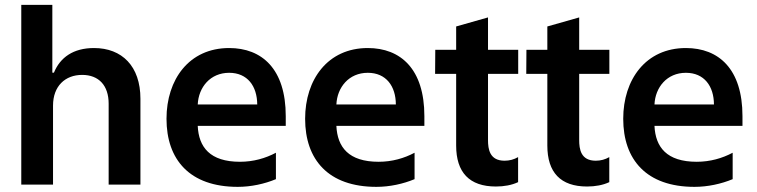

<svg xmlns="http://www.w3.org/2000/svg" viewBox="-20 -747 3062 777"><path d="M194.6 -319.6C194.6 -398.4 243.6 -443.9 312.5 -443.9C380 -443.9 419.7 -400.9 419.7 -327.4V0H548.3V-347.3C548.3 -479 473.7 -552.6 360.4 -552.6C276.6 -552.6 223.4 -514.6 198.2 -452.8H191.8V-727.3H66.1V0H194.6Z M1136.4 -277C1136.4 -468 1040.1 -552.6 907.3 -552.6C745 -552.6 653.8 -425.1 653.8 -266.3C653.8 -100.9 747.5 9.2 942.1 9.2C995.7 9.2 1050.8 -2.8 1096.6 -22V-128.9C1054.7 -106.5 1005.3 -92.3 951.3 -92.3C829.5 -92.3 784.1 -151.6 780.2 -237.6H1136.4ZM780.2 -324.2C783.4 -393.8 831 -452.4 907.3 -452.4C981.5 -452.4 1020.6 -398.4 1021 -324.2Z M1697.4 -277C1697.4 -468 1601.2 -552.6 1468.4 -552.6C1306.1 -552.6 1214.8 -425.1 1214.8 -266.3C1214.8 -100.9 1308.6 9.2 1503.2 9.2C1556.8 9.2 1611.9 -2.8 1657.7 -22V-128.9C1615.8 -106.5 1566.4 -92.3 1512.4 -92.3C1390.6 -92.3 1345.2 -151.6 1341.3 -237.6H1697.4ZM1341.3 -324.2C1344.5 -393.8 1392 -452.4 1468.4 -452.4C1542.6 -452.4 1581.7 -398.4 1582 -324.2Z M2077.1 -448.2V-545.5H1954.9V-676.5L1826 -639.9V-545.5H1741.5L1740.8 -448.2H1826V-158C1826 -49.4 1879.3 7.8 1986.9 7.8C2019.9 7.8 2051.5 2.1 2076.7 -9.9V-111.2C2060 -101.6 2041.9 -96.6 2022 -96.6C1961.3 -96.6 1954.9 -143.5 1954.9 -180.4V-448.2Z M2446 -448.2V-545.5H2323.9V-676.5L2195 -639.9V-545.5H2110.4L2109.7 -448.2H2195V-158C2195 -49.4 2248.2 7.8 2355.8 7.8C2388.8 7.8 2420.5 2.1 2445.7 -9.9V-111.2C2429 -101.6 2410.9 -96.6 2391 -96.6C2330.3 -96.6 2323.9 -143.5 2323.9 -180.4V-448.2Z M2984.7 -277C2984.7 -468 2888.5 -552.6 2755.7 -552.6C2593.4 -552.6 2502.1 -425.1 2502.1 -266.3C2502.1 -100.9 2595.9 9.2 2790.5 9.2C2844.1 9.2 2899.1 -2.8 2945 -22V-128.9C2903.1 -106.5 2853.7 -92.3 2799.7 -92.3C2677.9 -92.3 2632.5 -151.6 2628.6 -237.6H2984.7ZM2628.6 -324.2C2631.7 -393.8 2679.3 -452.4 2755.7 -452.4C2829.9 -452.4 2869 -398.4 2869.3 -324.2Z"/></svg>

Font: TID UI Semi Bold
Style: Regular
Weight: 600
Designer: The TID Project Authors
Foundry: Bakken & Bæck
Version: Version 1.001;hotconv 1.0.109;makeotfexe 2.5.65596